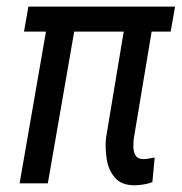

<svg xmlns="http://www.w3.org/2000/svg" viewBox="-20 -548 545 574"><path d="M503.4 -528.3 490.2 -453.6H51.8L64.9 -528.3ZM214.8 -528.3 123 0H38.6L130.4 -528.3ZM362.3 -528.3H445.8L379.9 -133.3Q378.4 -120.6 378.9 -106.7Q379.4 -92.8 385.5 -82.8Q391.6 -72.8 408.2 -72.3Q417 -72.3 425.5 -74Q434.1 -75.7 442.4 -77.1L435.5 -3.4Q422.4 1.5 408.4 3.7Q394.5 5.9 380.4 5.9Q342.3 5.4 323.2 -17.1Q304.2 -39.6 299.1 -72Q293.9 -104.5 296.9 -135.3Z"/></svg>

Font: Roboto Condensed
Style: Italic
Weight: 400
Italic angle: -12°
Designer: Christian Robertson
Foundry: Google
Version: Version 3.0